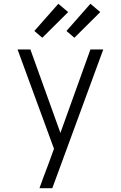

<svg xmlns="http://www.w3.org/2000/svg" viewBox="-20 -997 640 1017"><path d="M189 0Q200 -31 211.5 -62Q223 -93 235 -124L266 -209L73 -735H141L300 -293L459 -735H527L257 0ZM374 -797 332 -833 459 -977 511 -933ZM204 -797 162 -833 289 -977 341 -933Z"/></svg>

Font: Iosevka Custom Light Extended
Style: Regular
Weight: 300
Width: 7
Monospace: yes
Designer: Belleve Invis
Foundry: Belleve Invis
Version: Version 11.2.4; ttfautohint (v1.8.4)